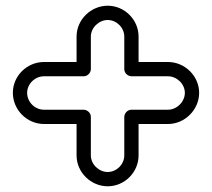

<svg xmlns="http://www.w3.org/2000/svg" viewBox="-20 -647 741 672"><path d="M298 -519C298 -550 326 -577 357 -577C388 -577 415 -550 415 -519V-405C415 -390 429 -380 440 -380H568C599 -380 627 -353 627 -322C627 -291 599 -263 568 -263H440C425 -263 415 -249 415 -238V-103C415 -72 388 -45 357 -45C326 -45 298 -72 298 -103V-238C298 -253 284 -263 273 -263H134C102 -263 75 -290 75 -322C75 -353 102 -380 134 -380H273C288 -380 298 -394 298 -405ZM248 -519V-430H134C75 -430 25 -382 25 -322C25 -263 74 -213 134 -213H248V-103C248 -44 298 5 357 5C416 5 465 -44 465 -103V-213H568C627 -213 677 -263 677 -322C677 -381 627 -430 568 -430H465V-519C465 -578 416 -627 357 -627C298 -627 248 -578 248 -519Z"/></svg>

Font: Blanket
Style: BlkOutline
Weight: 900
Foundry: Cannot Into Space Fonts
Version: Version 0.9